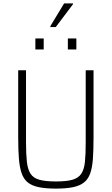

<svg xmlns="http://www.w3.org/2000/svg" viewBox="-20 -1101 657 1129"><path d="M309 8Q248 8 207.5 -0.5Q167 -9 143 -28.5Q119 -48 107 -83Q95 -118 91 -170Q87 -222 87 -295V-688H133V-264Q133 -194 138 -149.5Q143 -105 159.5 -79.5Q176 -54 211.5 -44Q247 -34 309 -34Q371 -34 406 -44Q441 -54 458 -79.5Q475 -105 479.5 -149.5Q484 -194 484 -264V-688H530V-295Q530 -222 526.5 -170Q523 -118 511 -83Q499 -48 474.5 -28.5Q450 -9 410 -0.5Q370 8 309 8ZM188 -810V-875H237V-810ZM379 -810V-875H429V-810ZM276 -942V-947L357 -1081H409V-1076L308 -942Z"/></svg>

Font: Saira SemiCondensed ExtraLight
Style: Regular
Weight: 250
Width: 4
Designer: Hector Gatti with collaboration of the Omnibus-Type team
Foundry: Omnibus-Type
Version: Version 1.101